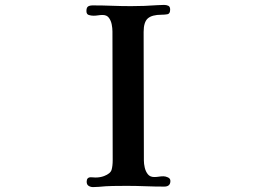

<svg xmlns="http://www.w3.org/2000/svg" viewBox="-20 -764 1040 782"><path d="M674 -27Q674 -4 649 -4Q611 -4 572 -5.5Q533 -7 495 -7Q467 -7 439 -6.5Q411 -6 382 -3Q376 -3 370.5 -2.5Q365 -2 359 -2Q349 -2 341 -7Q333 -12 333 -24Q333 -42 350 -42Q355 -42 360 -41.5Q365 -41 369 -41Q388 -41 404 -47Q430 -57 434.5 -72.5Q439 -88 439 -112Q439 -243 438.5 -374Q438 -505 438 -636Q438 -649 435 -664.5Q432 -680 423.5 -691.5Q415 -703 398 -703Q389 -703 379.5 -701.5Q370 -700 361 -700Q351 -700 341.5 -703Q332 -706 332 -719Q332 -733 338.5 -737.5Q345 -742 358 -742Q397 -742 436 -740.5Q475 -739 514 -739Q541 -739 568 -740Q595 -741 622 -743Q629 -743 635 -743.5Q641 -744 648 -744Q658 -744 665.5 -740.5Q673 -737 673 -725Q673 -708 662 -706Q651 -704 638 -704Q599 -704 582 -689Q565 -674 565 -634Q565 -503 565.5 -372Q566 -241 566 -110Q566 -97 569.5 -81.5Q573 -66 582 -54.5Q591 -43 608 -43Q618 -43 627 -44.5Q636 -46 646 -46Q654 -46 664 -41.5Q674 -37 674 -27Z"/></svg>

Font: Kaisei HarunoUmi
Style: Bold
Weight: 700
Designer: Font-Kai, 金井和夫
Foundry: KAZUO KANAI
Version: Version 5.003